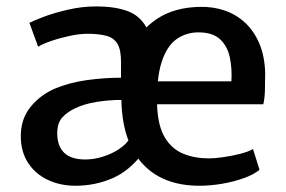

<svg xmlns="http://www.w3.org/2000/svg" viewBox="-20 -586 915 614"><path d="M618 8Q498 8 433 -65.5Q368 -139 368 -279Q368 -360 396.8 -424Q425.5 -488 481.8 -525.5Q538 -563 620 -564Q662 -565 699 -552.2Q736 -539.5 764.2 -513Q792.5 -486.5 809.5 -446.5Q826.5 -406.5 828 -352.5Q828 -322 827.2 -296.8Q826.5 -271.5 822 -252.5H436L445 -326H720Q722.5 -366.5 715 -402.2Q707.5 -438 684 -460.2Q660.5 -482.5 614.5 -482.5Q575.5 -482.5 544.5 -460.8Q513.5 -439 496.8 -387.2Q480 -335.5 482.5 -246Q485.5 -181.5 507.8 -145.2Q530 -109 566.5 -94.2Q603 -79.5 648 -79.5Q667 -79.5 694.8 -83.5Q722.5 -87.5 748.8 -94.2Q775 -101 789 -109.5L810 -43Q792 -28 760.2 -16.5Q728.5 -5 691 1.5Q653.5 8 618 8ZM46.5 -151Q46.5 -205 76.8 -243Q107 -281 154 -302Q201.5 -322 257.8 -329.8Q314 -337.5 367 -337.5L390.5 -307L368.5 -266.5Q328.5 -266.5 288.8 -260Q249 -253.5 222 -240.5Q196.5 -229 179.8 -211Q163 -193 163 -160Q163 -119 185.2 -97.5Q207.5 -76 253 -76Q280 -76 309 -85Q338 -94 361.5 -109.8Q385 -125.5 396 -145L419 -126L434.5 -94Q394 -39.5 339 -15.8Q284 8 221.5 8Q172.5 8 132.8 -10.8Q93 -29.5 69.8 -65.2Q46.5 -101 46.5 -151ZM102 -436.5 74 -513Q85 -519 118.5 -531.8Q152 -544.5 197.2 -555Q242.5 -565.5 288 -565.5Q346 -565.5 386.8 -551Q427.5 -536.5 448.8 -497.2Q470 -458 470 -383.5V-290H367V-389Q367 -427 355.5 -446Q344 -465 320.2 -471.5Q296.5 -478 259.5 -478Q234.5 -478 203 -471.2Q171.5 -464.5 143.8 -455Q116 -445.5 102 -436.5Z"/></svg>

Font: Tracken
Style: Regular
Weight: 400
Designer: Eben Sorkin
Foundry: Eben Sorkin
Version: Version 2.001